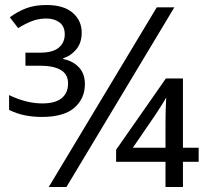

<svg xmlns="http://www.w3.org/2000/svg" viewBox="-20 -743 818 763"><path d="M146.5 -278.3Q110.4 -278.3 78.1 -284.9Q45.9 -291.5 16.1 -306.2V-365.2Q85 -332 147.5 -332Q200.2 -332 225.3 -353Q250.5 -374 250.5 -411.1Q250.5 -448.2 221.2 -465.1Q191.9 -481.9 139.2 -481.9H81.1V-533.7H139.2Q189.9 -533.7 213.6 -553.7Q237.3 -573.7 237.3 -606.4Q237.3 -638.2 216.6 -653.8Q195.8 -669.4 164.6 -669.4Q133.3 -669.4 106.4 -658.9Q79.6 -648.4 52.2 -631.3L19 -674.3Q49.3 -696.8 83.7 -710Q118.2 -723.1 164.1 -723.1Q233.4 -723.1 269 -692.1Q304.7 -661.1 304.7 -613.3Q304.7 -572.8 283.2 -546.9Q261.7 -521 231.4 -511.7V-508.3Q270.5 -500.5 293.9 -475.1Q317.4 -449.7 317.4 -409.2Q317.4 -351.1 275.4 -314.7Q233.4 -278.3 146.5 -278.3ZM173.8 0 603 -713.9H672.9L244.1 0ZM637.7 0V-100.1H441.4V-147.9L639.2 -431.2H707V-155.8H769.5V-100.1H707V0ZM507.8 -155.8H637.7V-256.8Q637.7 -278.3 638.4 -305.2Q639.2 -332 640.6 -356Q634.3 -343.8 619.6 -320.8Q605 -297.9 593.8 -281.2Z"/></svg>

Font: Open Sans
Style: Regular
Weight: 400
Designer: Monotype Design Team
Foundry: Monotype Imaging Inc.
Version: Version 3.000; ttfautohint (v1.8.4)